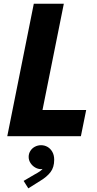

<svg xmlns="http://www.w3.org/2000/svg" viewBox="-20 -740 529 1043"><path d="M163.6 -719.7H326.7L210.9 -142.6H448.2L419.4 0H19.5ZM108.4 242.7 167.5 208Q172.9 205.1 180.9 200.7Q189 196.3 197 190.4Q205.1 184.6 211.4 177.7Q205.6 178.7 202.1 178.7Q186.5 178.7 171.1 169.9Q155.8 161.1 145.8 145.8Q135.7 130.4 135.7 112.3Q135.7 94.7 144.8 80.1Q153.8 65.4 169.4 57.1Q185.1 48.8 203.1 48.8Q222.2 48.8 238.3 58.1Q254.4 67.4 264.4 85.2Q274.4 103 274.4 127.9Q274.4 168.9 254.6 194.8Q234.9 220.7 198.2 242.7L133.8 283.2Z"/></svg>

Font: Reddit Sans Vanilla ExtraBold
Style: Italic
Weight: 800
Italic angle: -11.25°
Designer: Stephen Hutchings
Version: Version 1.013